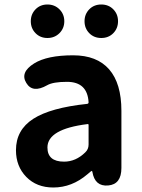

<svg xmlns="http://www.w3.org/2000/svg" viewBox="-20 -820 631 854"><path d="M217 14Q143 14 97 -33Q51 -80 51 -152Q51 -242 128 -291.5Q205 -341 368 -358Q374 -359 374 -365Q369 -456 278 -456Q216 -456 190 -441Q125 -404 97 -451Q68 -498 132 -538Q190 -574 305 -574Q411 -574 465.5 -511.5Q520 -449 520 -327V-73Q520 0 461 5Q402 10 391 -55Q390 -60 388 -60Q386 -60 369 -45Q300 14 217 14ZM265 -101Q317 -101 359 -142Q374 -156 374 -177V-264Q374 -269 369 -268Q191 -246 191 -164Q191 -101 265 -101ZM191 -651Q159 -651 138 -672.5Q117 -694 117 -725.5Q117 -757 138 -778.5Q159 -800 191 -800Q223 -800 244.5 -778.5Q266 -757 266 -725.5Q266 -694 244.5 -672.5Q223 -651 191 -651ZM430.5 -651Q398 -651 377 -672.5Q356 -694 356 -725.5Q356 -757 377 -778.5Q398 -800 430.5 -800Q463 -800 484 -778.5Q505 -757 505 -725.5Q505 -694 484 -672.5Q463 -651 430.5 -651Z"/></svg>

Font: Resource Han Rounded JP
Style: Bold
Weight: 700
Designer: Cyano Hao (round all glyphs); Ryoko NISHIZUKA 西塚涼子 (kana, bopomofo & ideographs); Paul D. Hunt (Latin, Greek & Cyrillic)
Foundry: Cyano Hao
Version: 0.990